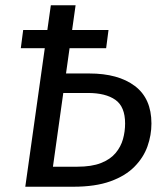

<svg xmlns="http://www.w3.org/2000/svg" viewBox="-20 -709 622 729"><path d="M258 0H76L173 -689H267L181 -76H273Q328 -76 363.5 -90Q399 -104 419 -128Q439 -152 447 -181Q455 -210 455 -240Q455 -304 418 -330Q381 -356 314 -356H205L215 -430H319Q429 -430 492 -382.5Q555 -335 555 -240Q555 -196 540 -153.5Q525 -111 490.5 -76Q456 -41 399 -20.5Q342 0 258 0ZM383 -526H59L68 -595H160H392Z"/></svg>

Font: Fira Sans Variable
Style: Italic
Weight: 397
Italic angle: -8°
Designer: Carrois Corporate & Edenspiekermann AG
Foundry: Carrois Corporate GbR & Edenspiekermann AG
Version: Version 4.202